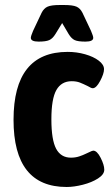

<svg xmlns="http://www.w3.org/2000/svg" viewBox="-20 -738 448 766"><path d="M34 -260Q34 -531 250 -531Q286 -531 319.5 -521.5Q353 -512 374 -496Q395 -480 395 -462Q395 -444 379.5 -415Q364 -386 350 -386Q344 -386 331 -394Q313 -403 299 -408.5Q285 -414 266 -414Q225 -414 205 -379Q185 -344 185 -262Q185 -180 204 -144.5Q223 -109 263 -109Q281 -109 296 -114Q311 -119 321 -124Q331 -129 334 -130Q348 -137 352 -137Q367 -137 381.5 -108.5Q396 -80 396 -61Q396 -42 371 -26Q346 -10 310.5 -1Q275 8 246 8Q34 8 34 -260ZM103 -587Q103 -594 112 -615L146 -687Q155 -705 170 -711.5Q185 -718 218 -718H236Q270 -718 285 -711.5Q300 -705 309 -687L343 -615Q352 -594 352 -587Q352 -572 321 -572Q291 -572 278 -578Q265 -584 254 -602L228 -646L201 -602Q190 -584 176.5 -578Q163 -572 134 -572Q103 -572 103 -587Z"/></svg>

Font: Asap Condensed
Style: Bold
Weight: 700
Designer: Pablo Cosgaya
Foundry: Omnibus-Type
Version: Version 1.010; ttfautohint (v1.8)